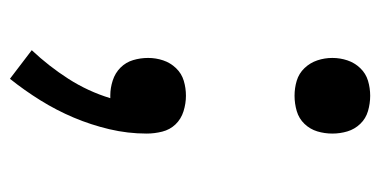

<svg xmlns="http://www.w3.org/2000/svg" viewBox="-214 -354 783 396"><g transform="rotate(90 178.0 -156.5)"><path d="M178 -372Q162 -372 147 -376.5Q132 -381 121 -392.5Q110 -404 105 -419Q100 -434 100 -450Q100 -466 105 -481Q110 -496 121 -507.5Q132 -519 147 -523.5Q162 -528 178 -528Q194 -528 209.5 -523.5Q225 -519 236 -507.5Q247 -496 251.5 -481Q256 -466 256 -450Q256 -434 251.5 -419Q247 -404 236 -392.5Q225 -381 209.5 -376.5Q194 -372 178 -372ZM143 215 84 170Q117 135 143 94.5Q169 54 183 8H177Q162 8 146.5 3Q131 -2 120 -13Q109 -24 104.5 -39Q100 -54 100 -70Q100 -86 105 -101Q110 -116 121 -127.5Q132 -139 147 -143.5Q162 -148 178 -148Q194 -148 210 -143Q226 -138 237 -126.5Q248 -115 252 -99Q256 -83 256 -67Q256 -28 247 10Q238 48 223 83.5Q208 119 187.5 152Q167 185 143 215Z"/></g></svg>

Font: Iosevka QP
Style: Regular
Weight: 400
Designer: Belleve Invis
Foundry: Belleve Invis
Version: Version 20.0.0; ttfautohint (v1.8.4)